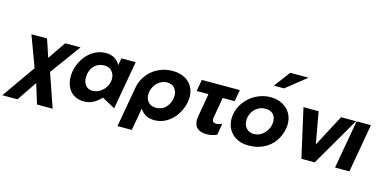

<svg xmlns="http://www.w3.org/2000/svg" viewBox="-163 -1327 3965 1994"><g transform="rotate(15 1819.0 -330.5)"><path d="M286 -329 222 -521H54L177 -189L-74 169H89L233 -44L299 169H467L342 -193L582 -521H417Z M871 -404Q922 -404 952 -371Q982 -338 982 -289Q982 -247 959.5 -207Q937 -167 899 -142.5Q861 -118 817 -118Q769 -118 742.5 -151Q716 -184 716 -235Q716 -252 719 -270Q730 -332 770.5 -368Q811 -404 871 -404ZM1175 -521H1021L1008 -445Q982 -489 944.5 -511Q907 -533 853 -533Q780 -533 719 -495Q658 -457 618.5 -394.5Q579 -332 566 -260Q561 -227 561 -202Q561 -143 583.5 -94Q606 -45 650 -16.5Q694 12 757 12Q814 12 856 -10Q898 -32 943 -77L1083 0Z M1653 -262Q1655 -280 1655 -288Q1655 -338 1626 -370.5Q1597 -403 1546 -403Q1491 -403 1446 -362Q1401 -321 1390 -258Q1388 -249 1388 -231Q1388 -181 1417.5 -149.5Q1447 -118 1497 -118Q1563 -118 1602.5 -158.5Q1642 -199 1653 -262ZM1571 -533Q1641 -533 1695.5 -506.5Q1750 -480 1780 -430.5Q1810 -381 1810 -315Q1810 -293 1805 -261Q1792 -190 1752 -127.5Q1712 -65 1651 -27Q1590 11 1516 11Q1464 11 1426 -9Q1388 -29 1361 -72L1318 169H1164L1240 -261Q1254 -342 1302 -404Q1350 -466 1420.5 -499.5Q1491 -533 1571 -533Z M2295 -521 2273 -396H2144L2106 -178Q2104 -164 2104 -159Q2104 -120 2147 -120Q2177 -120 2209 -136L2188 -13Q2137 11 2079 11Q2014 11 1979 -18Q1944 -47 1944 -106Q1944 -124 1949 -152L1991 -396H1864L1886 -521Z M2863 -262Q2867 -283 2867 -308Q2867 -372 2837 -423Q2807 -474 2752 -503.5Q2697 -533 2625 -533Q2544 -533 2472.5 -496.5Q2401 -460 2353 -397.5Q2305 -335 2292 -260Q2288 -237 2288 -211Q2288 -148 2317.5 -97Q2347 -46 2401.5 -17Q2456 12 2528 12Q2619 12 2690 -23Q2761 -58 2805 -120Q2849 -182 2863 -262ZM2715 -295Q2715 -278 2712 -260Q2700 -202 2655 -160Q2610 -118 2552 -118Q2502 -118 2471.5 -151Q2441 -184 2441 -234Q2441 -278 2462 -317Q2483 -356 2520 -379.5Q2557 -403 2601 -403Q2658 -403 2686.5 -373Q2715 -343 2715 -295ZM2624 -657H2733L2951 -830H2754Z M3544 -521H3383L3203 -180L3142 -521H2979L3097 3H3240Z M3704 -521H3550L3458 0H3612Z"/></g></svg>

Font: Geom Bold
Style: Bold Italic
Weight: 700
Italic angle: -10°
Version: Version 1.102